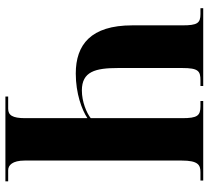

<svg xmlns="http://www.w3.org/2000/svg" viewBox="-50 -704 754 693"><g transform="rotate(-90 326.5 -357.0)"><path d="M22 0H309V-10H290C256 -10 247 -21 247 -76V-406C266 -421 306 -438 347 -438C415 -438 428 -390 428 -307V-76C428 -17 417 -10 383 -10H363V0H644V-10H623C590 -10 582 -21 582 -75V-256C582 -406 512 -460 408 -460C336 -460 277 -438 247 -418V-643C247 -689 258 -704 281 -704H325V-714H19V-704H59C77 -704 94 -689 94 -644V-78C94 -18 78 -10 52 -10H22Z"/></g></svg>

Font: Noto Serif Display ExtraCondensed ExtraBold
Style: Regular
Weight: 800
Width: 2
Designer: Monotype Design Team
Foundry: Monotype Imaging Inc.
Version: Version 2.009